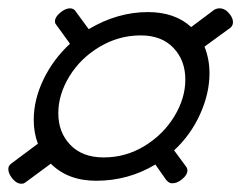

<svg xmlns="http://www.w3.org/2000/svg" viewBox="-23 -498 579 461"><path d="M536 -441Q535 -436 531 -432L468 -386Q480 -356 480 -322Q480 -274 457.5 -224Q435 -174 395 -137L423 -99Q427 -94 427 -89Q427 -78 414 -67.5Q401 -57 389 -58Q383 -58 376 -66L350 -103Q285 -64 208 -64Q140 -64 99 -105L38 -60Q34 -57 31 -57Q28 -57 27 -57Q17 -57 7 -69Q-3 -81 -3 -92Q-3 -97 -1 -100Q1 -103 5 -106L68 -153Q58 -179 58 -210Q58 -259 81.5 -307.5Q105 -356 145 -393L111 -440Q109 -442 109 -447Q109 -457 121.5 -467.5Q134 -478 145 -478Q152 -478 157 -473L190 -428Q259 -469 332 -469Q397 -469 436 -433L492 -475Q498 -478 504 -478Q517 -478 527.5 -465.5Q538 -453 536 -441ZM422 -307Q422 -353 393.5 -383Q365 -413 315 -413Q262 -413 216 -385.5Q170 -358 143.5 -314.5Q117 -271 117 -226Q117 -180 146 -150Q175 -120 226 -120Q279 -120 324 -147.5Q369 -175 395.5 -218.5Q422 -262 422 -307Z"/></svg>

Font: EB Garamond SemiBold
Style: Italic
Weight: 600
Italic angle: -17.2°
Designer: Georg Duffner and Octavio Pardo
Foundry: Georg Duffner
Version: Version 1.000